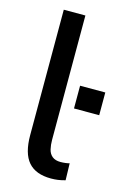

<svg xmlns="http://www.w3.org/2000/svg" viewBox="-111 -760 554 824"><g transform="rotate(15 165.5 -348.0)"><path d="M201 9Q133 9 100 -29Q67 -67 67 -148V-705H163V-153Q163 -130 167.5 -111Q172 -92 185.5 -81Q199 -70 222 -70Q233 -70 244.5 -71.5Q256 -73 262 -75L264 0Q246 5 231.5 7Q217 9 201 9ZM219 -307V-408H331V-307Z"/></g></svg>

Font: Nunito Sans 10pt Condensed SemiBold
Style: Regular
Weight: 600
Width: 3
Designer: Vernon Adams
Foundry: Vernon Adams
Version: Version 3.101;gftools[0.9.27]